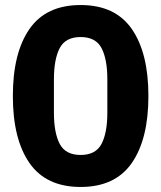

<svg xmlns="http://www.w3.org/2000/svg" viewBox="-20 -730 640 762"><path d="M300 12Q163 12 97 -83Q31 -178 31 -349Q31 -520 97 -615Q163 -710 300 -710Q437 -710 503 -615Q569 -520 569 -349Q569 -178 503 -83Q437 12 300 12ZM300 -115Q360 -115 383 -159Q406 -203 406 -283V-415Q406 -495 383 -539Q360 -583 300 -583Q240 -583 217 -539Q194 -495 194 -415V-283Q194 -203 217 -159Q240 -115 300 -115Z"/></svg>

Font: IBM Plex Sans Arabic
Style: Bold
Weight: 700
Designer: Mike Abbink, Paul van der Laan, Pieter van Rosmalen, Wael Morcos, Khajak Apelian
Foundry: Bold Monday
Version: Version 1.2